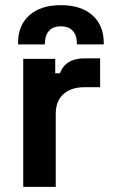

<svg xmlns="http://www.w3.org/2000/svg" viewBox="-20 -724 436 744"><path d="M196 0H70V-496H194V-440H212Q234 -498 308 -498H368V-386H306Q256 -386 226 -359.5Q196 -333 196 -282ZM154 -552H50V-558Q50 -626 94 -665Q138 -704 216 -704Q294 -704 338 -665Q382 -626 382 -558V-552H278V-556Q278 -586 262.5 -604Q247 -622 216 -622Q185 -622 169.5 -604Q154 -586 154 -556Z"/></svg>

Font: Rootstock Sans Headline
Style: Bold
Weight: 700
Designer: Florian Karsten
Foundry: Florian Karsten
Version: Version 2.000;FEAKit 1.0